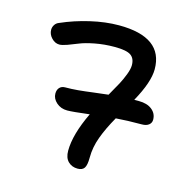

<svg xmlns="http://www.w3.org/2000/svg" viewBox="-106 -776 911 925"><g transform="rotate(15 350.0 -313.5)"><path d="M240.2 -211.9Q208 -211.9 186 -231.4Q164.1 -251 164.1 -275.9Q164.1 -294.9 174.3 -305.9Q184.6 -316.9 202.1 -316.9Q232.9 -316.9 265.6 -319.8Q298.3 -322.8 342.5 -328.6Q386.7 -334.5 413.1 -336.9Q437.5 -379.4 450.2 -403.1Q462.9 -426.8 473.9 -455.3Q484.9 -483.9 484.9 -502.9Q484.9 -537.1 462.9 -552Q440.9 -566.9 382.8 -566.9Q331.1 -566.9 284.4 -557.9Q237.8 -548.8 211.4 -537.8Q185.1 -526.9 159.9 -517.8Q134.8 -508.8 121.1 -508.8Q99.6 -508.8 82.3 -526.9Q64.9 -544.9 64.9 -567.9Q64.9 -581.1 72.3 -592.5Q79.6 -604 92.8 -608.9Q159.2 -638.2 233.9 -655.5Q308.6 -672.9 376 -672.9Q596.2 -672.9 596.2 -512.2Q596.2 -448.2 539.1 -345.2H562Q603.5 -345.2 627.7 -325.9Q651.9 -306.6 651.9 -275.9Q651.9 -259.8 639.4 -250Q627 -240.2 605 -240.2Q531.7 -240.2 476.1 -235.8Q441.9 -175.8 422.9 -124Q403.8 -72.3 403.8 -21Q403.8 17.1 394 31.5Q384.3 45.9 360.8 45.9Q332 45.9 313.5 27.6Q294.9 9.3 294.9 -25.9Q294.9 -107.4 350.1 -222.2Q266.1 -211.9 240.2 -211.9Z"/></g></svg>

Font: Shantell Sans Bouncy
Style: Regular
Weight: 500
Designer: Stephen Nixon, Anya Danilova, Shantell Martin
Foundry: Arrow Type
Version: Version 1.006;[9816181b4]